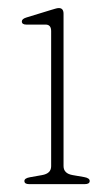

<svg xmlns="http://www.w3.org/2000/svg" viewBox="-20 -468 277 488"><path d="M141.5 -433V-46Q141.5 -27 164.5 -23L193.5 -18Q208 -15.5 208 -8Q208 0 195.5 0H54Q42 0 42 -8Q42 -15 56 -17.5L87 -23Q110 -27 110 -45.5V-389Q110 -406 95 -405.5H47Q35.5 -405.5 35.5 -413.5Q35.5 -420 47 -423.5L109 -442.5Q115 -444 120.2 -445.8Q125.5 -447.5 129.5 -447.5Q141.5 -447.5 141.5 -433Z"/></svg>

Font: Fraunces 72pt Soft Thin
Style: Regular
Weight: 100
Version: Version 1.000;[b76b70a41]